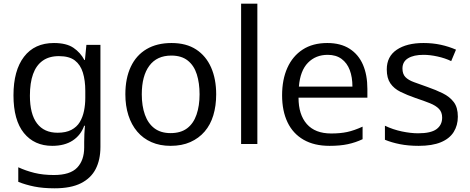

<svg xmlns="http://www.w3.org/2000/svg" viewBox="-20 -780 2544 1040"><path d="M272 -547Q340 -547 378 -521Q416 -495 437 -455H440L448 -537H524V16Q524 85 498.5 135Q473 185 418.5 212.5Q364 240 276 240Q213 240 166 230.5Q119 221 79 205V126Q120 145 166.5 156.5Q213 168 272 168Q360 168 398 128Q436 88 436 19V-11Q436 -34 437 -54Q438 -74 440 -99H436Q418 -48 374 -19Q330 10 263 10Q166 10 109.5 -59.5Q53 -129 53 -264Q53 -398 110 -472.5Q167 -547 272 -547ZM299 -476Q246 -476 211 -451Q176 -426 159 -378.5Q142 -331 142 -262Q142 -162 180.5 -111.5Q219 -61 292 -61Q337 -61 366.5 -76.5Q396 -92 412 -118.5Q428 -145 435 -179Q442 -213 442 -250V-288Q442 -344 429 -386.5Q416 -429 385.5 -452.5Q355 -476 299 -476Z M1151 -269Q1151 -207 1135.5 -155.5Q1120 -104 1088.5 -67.5Q1057 -31 1011 -10.5Q965 10 904 10Q846 10 800.5 -10Q755 -30 723.5 -67Q692 -104 675.5 -155.5Q659 -207 659 -269Q659 -356 688.5 -418.5Q718 -481 774 -514Q830 -547 909 -547Q989 -547 1042.5 -512Q1096 -477 1123.5 -414.5Q1151 -352 1151 -269ZM748 -269Q748 -206 765 -158.5Q782 -111 816.5 -85Q851 -59 904 -59Q959 -59 993.5 -85Q1028 -111 1044.5 -159Q1061 -207 1061 -269Q1061 -330 1046 -377.5Q1031 -425 997 -452Q963 -479 908 -479Q830 -479 789 -424Q748 -369 748 -269Z M1374 0H1286V-760H1374Z M1753 -547Q1825 -547 1873.5 -516Q1922 -485 1946 -429.5Q1970 -374 1970 -298V-251H1597Q1597 -159 1642 -108Q1687 -57 1774 -57Q1823 -57 1860.5 -65Q1898 -73 1944 -94V-26Q1906 -8 1864 1Q1822 10 1765 10Q1682 10 1624.5 -23Q1567 -56 1537.5 -117.5Q1508 -179 1508 -264Q1508 -349 1536.5 -412.5Q1565 -476 1619.5 -511.5Q1674 -547 1753 -547ZM1755 -483Q1690 -483 1648 -440Q1606 -397 1599 -311H1889Q1889 -362 1874.5 -400.5Q1860 -439 1830 -461Q1800 -483 1755 -483Z M2460 -148Q2460 -101 2437.5 -65Q2415 -29 2368 -9.5Q2321 10 2248 10Q2192 10 2146.5 1Q2101 -8 2065 -23V-99Q2109 -78 2157 -68Q2205 -58 2245 -58Q2314 -58 2344.5 -80.5Q2375 -103 2375 -143Q2375 -172 2358 -190Q2341 -208 2308.5 -221Q2276 -234 2231 -249Q2185 -265 2149.5 -282.5Q2114 -300 2094.5 -328.5Q2075 -357 2075 -404Q2075 -474 2129 -510.5Q2183 -547 2274 -547Q2324 -547 2367.5 -537.5Q2411 -528 2450 -511L2424 -449Q2391 -465 2350 -474Q2309 -483 2274 -483Q2221 -483 2190.5 -464.5Q2160 -446 2160 -409Q2160 -379 2176 -362.5Q2192 -346 2222.5 -335Q2253 -324 2295 -309Q2341 -293 2378.5 -274.5Q2416 -256 2438 -227Q2460 -198 2460 -148Z"/></svg>

Font: Noto Sans Hebrew Thin
Style: Regular
Weight: 400
Version: Version 3.001